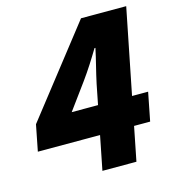

<svg xmlns="http://www.w3.org/2000/svg" viewBox="-98 -715 715 796"><g transform="rotate(-15 260.0 -317.0)"><path d="M390 0 419 -146H488L512 -268H443L516 -634H322L28 -258L6 -146H273L244 0ZM184 -268 266 -380C295 -420 320 -460 344 -500H348C338 -452 324 -402 314 -354L297 -268Z"/></g></svg>

Font: Source Sans Pro Black
Style: Italic
Weight: 900
Italic angle: -11°
Designer: Paul D. Hunt
Foundry: Adobe Systems Incorporated
Version: Version 3.006;hotconv 1.0.111;makeotfexe 2.5.65597